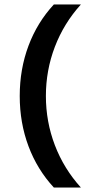

<svg xmlns="http://www.w3.org/2000/svg" viewBox="-20 -736 416 866"><path d="M69 -303Q69 -424 108.5 -529.5Q148 -635 223 -716H345Q268 -631 227.5 -525Q187 -419 187 -303Q187 -187 227.5 -81Q268 25 345 110H223Q148 29 108.5 -76.5Q69 -182 69 -303Z"/></svg>

Font: MedMera Sans Semibold
Style: Regular
Weight: 600
Designer: Kasper Nordkvist
Foundry: UNCUT.wtf
Version: Version 1.300